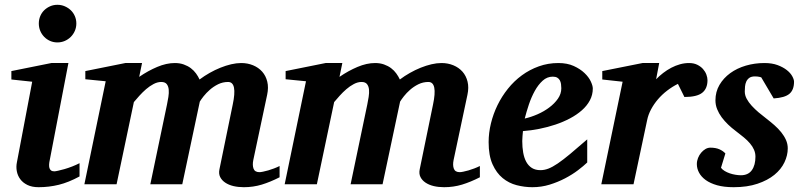

<svg xmlns="http://www.w3.org/2000/svg" viewBox="-20 -760 3316 792"><path d="M308.1 -32.2Q263.2 -7.8 222.7 2.2Q182.1 12.2 139.2 12.2Q111.8 12.2 93 2.9Q74.2 -6.3 63.5 -21Q52.7 -35.6 49.3 -54Q45.9 -72.3 49.8 -90.8L112.8 -422.9L26.9 -432.1V-466.8L191.9 -500H262.2L185.1 -99.1Q183.1 -90.3 182.6 -82Q182.1 -73.7 183.8 -67.4Q185.5 -61 190.4 -57.1Q195.3 -53.2 204.1 -53.2Q208 -53.2 219.5 -55.7Q231 -58.1 246.1 -62.5Q261.2 -66.9 277.6 -73.2Q293.9 -79.6 308.1 -86.9ZM294.9 -663.1Q294.9 -647 288.8 -632.8Q282.7 -618.7 272 -607.9Q261.2 -597.2 247.1 -591.1Q232.9 -585 216.8 -585Q200.7 -585 186.8 -591.1Q172.9 -597.2 162.4 -607.9Q151.9 -618.7 146 -632.8Q140.1 -647 140.1 -663.1Q140.1 -679.2 146 -693.4Q151.9 -707.5 162.4 -717.8Q172.9 -728 186.8 -734.1Q200.7 -740.2 216.8 -740.2Q232.9 -740.2 247.1 -734.1Q261.2 -728 272 -717.8Q282.7 -707.5 288.8 -693.4Q294.9 -679.2 294.9 -663.1Z M1133.3 -28.8Q1095.2 -9.3 1059.8 1.5Q1024.4 12.2 985.8 12.2Q962.9 12.2 943.1 7.6Q923.3 2.9 909.2 -6.6Q895 -16.1 888.2 -29.8Q881.3 -43.5 885.3 -62L939.9 -328.1Q960 -421.9 920.9 -421.9Q898.9 -421.9 879.6 -412.4Q860.4 -402.8 845.5 -389.6Q830.6 -376.5 819.8 -362.8Q809.1 -349.1 804.2 -340.8L731.9 0H600.1L668.9 -329.1Q671.9 -343.8 674.6 -360.1Q677.2 -376.5 676 -390.1Q674.8 -403.8 668 -412.8Q661.1 -421.9 645 -421.9Q629.4 -421.9 613.3 -413.3Q597.2 -404.8 582.5 -392.1Q567.9 -379.4 554.9 -365Q542 -350.6 532.2 -338.9L460.9 0H328.1L416 -424.8L332 -433.1V-466.8L497.1 -500H565.9L554.2 -442.9Q590.3 -467.8 628.4 -483.9Q666.5 -500 701.2 -500Q721.7 -500 738 -494.1Q754.4 -488.3 767.1 -478.8Q779.8 -469.2 788.6 -457Q797.4 -444.8 803.2 -432.1Q822.8 -446.8 844.7 -459.2Q866.7 -471.7 889.2 -480.7Q911.6 -489.7 933.6 -494.9Q955.6 -500 975.1 -500Q1001.5 -500 1023.9 -490.7Q1046.4 -481.4 1061.5 -464.4Q1076.7 -447.3 1082.5 -423.1Q1088.4 -398.9 1082 -369.1L1024.9 -100.1Q1020.5 -78.6 1025.9 -64.2Q1031.2 -49.8 1050.3 -49.8Q1055.2 -49.8 1064.9 -51.8Q1074.7 -53.7 1086.4 -57.1Q1098.1 -60.5 1110.4 -65.2Q1122.6 -69.8 1133.3 -75.2Z M1959.5 -28.8Q1921.4 -9.3 1886 1.5Q1850.6 12.2 1812 12.2Q1789.1 12.2 1769.3 7.6Q1749.5 2.9 1735.4 -6.6Q1721.2 -16.1 1714.4 -29.8Q1707.5 -43.5 1711.4 -62L1766.1 -328.1Q1786.1 -421.9 1747.1 -421.9Q1725.1 -421.9 1705.8 -412.4Q1686.5 -402.8 1671.6 -389.6Q1656.7 -376.5 1646 -362.8Q1635.3 -349.1 1630.4 -340.8L1558.1 0H1426.3L1495.1 -329.1Q1498 -343.8 1500.7 -360.1Q1503.4 -376.5 1502.2 -390.1Q1501 -403.8 1494.1 -412.8Q1487.3 -421.9 1471.2 -421.9Q1455.6 -421.9 1439.5 -413.3Q1423.3 -404.8 1408.7 -392.1Q1394 -379.4 1381.1 -365Q1368.2 -350.6 1358.4 -338.9L1287.1 0H1154.3L1242.2 -424.8L1158.2 -433.1V-466.8L1323.2 -500H1392.1L1380.4 -442.9Q1416.5 -467.8 1454.6 -483.9Q1492.7 -500 1527.3 -500Q1547.9 -500 1564.2 -494.1Q1580.6 -488.3 1593.3 -478.8Q1606 -469.2 1614.7 -457Q1623.5 -444.8 1629.4 -432.1Q1648.9 -446.8 1670.9 -459.2Q1692.9 -471.7 1715.3 -480.7Q1737.8 -489.7 1759.8 -494.9Q1781.7 -500 1801.3 -500Q1827.6 -500 1850.1 -490.7Q1872.6 -481.4 1887.7 -464.4Q1902.8 -447.3 1908.7 -423.1Q1914.6 -398.9 1908.2 -369.1L1851.1 -100.1Q1846.7 -78.6 1852.1 -64.2Q1857.4 -49.8 1876.5 -49.8Q1881.3 -49.8 1891.1 -51.8Q1900.9 -53.7 1912.6 -57.1Q1924.3 -60.5 1936.5 -65.2Q1948.7 -69.8 1959.5 -75.2Z M2295.4 -396Q2295.4 -404.8 2294.2 -413.3Q2293 -421.9 2289.3 -428.7Q2285.6 -435.5 2278.6 -439.7Q2271.5 -443.8 2260.3 -443.8Q2236.8 -443.8 2218.5 -427.2Q2200.2 -410.6 2186 -385Q2171.9 -359.4 2161.6 -328.9Q2151.4 -298.3 2144.5 -271Q2170.4 -276.9 2197.3 -288.6Q2224.1 -300.3 2245.8 -316.7Q2267.6 -333 2281.5 -353Q2295.4 -373 2295.4 -396ZM2425.3 -395Q2425.3 -368.7 2413.3 -346.2Q2401.4 -323.7 2380.4 -305.2Q2359.4 -286.6 2331.3 -271.7Q2303.2 -256.8 2271.2 -246.1Q2239.3 -235.4 2204.8 -228.5Q2170.4 -221.7 2137.2 -219.2Q2136.2 -210 2135.3 -198.2Q2134.3 -186.5 2134.3 -178.2Q2134.3 -152.3 2138.2 -130.4Q2142.1 -108.4 2150.9 -92.3Q2159.7 -76.2 2174.1 -67.1Q2188.5 -58.1 2209.5 -58.1Q2225.6 -58.1 2242.2 -64.5Q2258.8 -70.8 2280.8 -85.7Q2302.7 -100.6 2332 -125Q2361.3 -149.4 2402.3 -185.1V-89.8Q2387.7 -75.7 2364.3 -57.9Q2340.8 -40 2311 -24.4Q2281.2 -8.8 2247.1 1.7Q2212.9 12.2 2176.3 12.2Q2143.6 12.2 2111.3 3.9Q2079.1 -4.4 2053.5 -25.4Q2027.8 -46.4 2011.7 -82.3Q1995.6 -118.2 1995.6 -173.8Q1995.6 -211.9 2005.1 -251Q2014.6 -290 2032.2 -326.2Q2049.8 -362.3 2075.2 -394Q2100.6 -425.8 2132.6 -449.2Q2164.6 -472.7 2202.6 -486.3Q2240.7 -500 2283.2 -500Q2319.8 -500 2346.7 -487.8Q2373.5 -475.6 2391.1 -458.7Q2408.7 -441.9 2417 -424.1Q2425.3 -406.2 2425.3 -395Z M2898.4 -429.2Q2898.4 -394.5 2876.5 -377.2Q2854.5 -359.9 2803.2 -359.9L2776.4 -414.1Q2752.9 -402.3 2731.7 -386Q2710.4 -369.6 2693.8 -350.1Q2677.2 -330.6 2665.5 -308.6Q2653.8 -286.6 2649.4 -264.2L2593.3 0H2460.4L2548.3 -422.9L2464.4 -432.1V-466.8L2630.4 -500H2699.2L2686.5 -433.1Q2699.7 -446.8 2715.6 -459Q2731.4 -471.2 2749 -480.5Q2766.6 -489.7 2785.2 -494.9Q2803.7 -500 2822.3 -500Q2841.8 -500 2856.2 -492.9Q2870.6 -485.8 2879.9 -475.3Q2889.2 -464.8 2893.8 -452.4Q2898.4 -439.9 2898.4 -429.2Z M3255.4 -422.9Q3255.4 -389.2 3236.3 -373Q3217.3 -356.9 3171.4 -354L3120.1 -440.9Q3116.7 -441.9 3112.8 -442.9Q3109.4 -443.8 3104.5 -444.3Q3099.6 -444.8 3094.2 -444.8Q3079.1 -444.8 3070.8 -438.7Q3062.5 -432.6 3058.3 -423.3Q3054.2 -414.1 3053.2 -403.1Q3052.2 -392.1 3052.2 -382.8Q3052.2 -367.2 3060.1 -352.5Q3067.9 -337.9 3080.6 -324Q3093.3 -310.1 3109.1 -296.6Q3125 -283.2 3141.1 -271Q3158.2 -257.8 3174.1 -243.9Q3189.9 -230 3202.4 -214.6Q3214.8 -199.2 3222.2 -182.6Q3229.5 -166 3229.5 -147.9Q3229.5 -119.1 3215.8 -90.3Q3202.1 -61.5 3174.3 -38.8Q3146.5 -16.1 3104.5 -2Q3062.5 12.2 3006.3 12.2Q2966.8 12.2 2938.2 4.2Q2909.7 -3.9 2891.1 -17.3Q2872.6 -30.8 2863.5 -47.9Q2854.5 -64.9 2854.5 -83Q2854.5 -96.2 2859.4 -108.4Q2864.3 -120.6 2872.3 -130.1Q2880.4 -139.6 2890.1 -145.3Q2899.9 -150.9 2910.2 -150.9Q2932.1 -150.9 2947.3 -144.3Q2962.4 -137.7 2972.2 -127L2954.1 -67.9Q2959.5 -60.5 2969.2 -54.7Q2979 -48.8 2990.5 -44.9Q3002 -41 3013.9 -39.1Q3025.9 -37.1 3036.1 -37.1Q3066.4 -37.1 3081.3 -57.9Q3096.2 -78.6 3096.2 -113.8Q3096.2 -128.9 3090.3 -142.3Q3084.5 -155.8 3073.7 -168.5Q3063 -181.2 3047.9 -193.6Q3032.7 -206.1 3014.2 -220.2Q2998.5 -231.9 2983.6 -246.1Q2968.8 -260.3 2957 -276.1Q2945.3 -292 2938.2 -309.6Q2931.2 -327.1 2931.2 -346.2Q2931.2 -381.3 2947.8 -409.7Q2964.4 -438 2992.2 -458.3Q3020 -478.5 3056.6 -489.3Q3093.3 -500 3133.3 -500Q3164.6 -500 3187.5 -491.5Q3210.4 -482.9 3225.6 -470.9Q3240.7 -459 3248 -445.6Q3255.4 -432.1 3255.4 -422.9Z"/></svg>

Font: Charis SIL Phon
Style: Bold Italic
Weight: 700
Italic angle: -11°
Foundry: SIL International
Version: Version 5.000